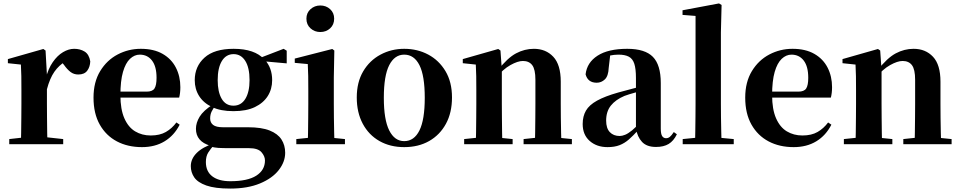

<svg xmlns="http://www.w3.org/2000/svg" viewBox="-20 -842 5604 1121"><path d="M34 0V-30L141 -42H239L349 -30V0ZM102 0Q103 -26 103.5 -68Q104 -110 104.5 -156Q105 -202 105 -236V-316Q105 -366 104.5 -397.5Q104 -429 102 -465L26 -473V-497L233 -556L246 -547L254 -404V-403V-236Q254 -202 254.5 -156Q255 -110 255.5 -68Q256 -26 257 0ZM254 -321 218 -383H247Q261 -440 288 -479Q315 -518 348 -537.5Q381 -557 413 -557Q448 -557 474 -541Q500 -525 507 -484Q506 -452 489.5 -429.5Q473 -407 437 -407Q411 -407 391.5 -422Q372 -437 353 -464L330 -491L364 -485Q324 -461 297.5 -423Q271 -385 254 -321Z M809 17Q726 17 662.5 -16.5Q599 -50 562.5 -114.5Q526 -179 526 -272Q526 -363 565 -427Q604 -491 667 -524Q730 -557 802 -557Q878 -557 929.5 -527.5Q981 -498 1007 -447Q1033 -396 1033 -333Q1033 -299 1026 -272H590V-307H836Q870 -307 882 -325.5Q894 -344 894 -388Q894 -454 867.5 -488.5Q841 -523 796 -523Q765 -523 739 -498.5Q713 -474 698 -422Q683 -370 683 -286Q683 -204 706 -151.5Q729 -99 769 -75Q809 -51 860 -51Q913 -51 948.5 -71.5Q984 -92 1010 -127L1029 -114Q997 -51 941 -17Q885 17 809 17Z M1324 259Q1235 259 1184.5 241Q1134 223 1114 193.5Q1094 164 1094 128Q1094 86 1128 51.5Q1162 17 1231 -6L1234 0Q1209 27 1195.5 49Q1182 71 1182 104Q1182 159 1219.5 187.5Q1257 216 1324 216Q1426 216 1476.5 183.5Q1527 151 1527 95Q1527 70 1506.5 46.5Q1486 23 1434 23H1321Q1279 23 1254.5 21.5Q1230 20 1208 13V9Q1124 -16 1124 -90Q1124 -125 1145.5 -160.5Q1167 -196 1223 -232V-241L1242 -232Q1224 -208 1215.5 -190.5Q1207 -173 1207 -150Q1207 -126 1224.5 -112.5Q1242 -99 1282 -99H1428Q1507 -99 1554.5 -80Q1602 -61 1623.5 -27.5Q1645 6 1645 50Q1645 103 1607.5 151Q1570 199 1498 229Q1426 259 1324 259ZM1343 -193Q1268 -193 1218 -217Q1168 -241 1142.5 -281.5Q1117 -322 1117 -374Q1117 -454 1174 -505.5Q1231 -557 1344 -557Q1406 -557 1450.5 -541.5Q1495 -526 1521 -497L1526 -493Q1569 -446 1569 -374Q1569 -322 1543.5 -281.5Q1518 -241 1468.5 -217Q1419 -193 1343 -193ZM1343 -225Q1388 -225 1412.5 -265Q1437 -305 1437 -374Q1437 -447 1412 -486.5Q1387 -526 1344 -526Q1300 -526 1275.5 -486Q1251 -446 1251 -374Q1251 -305 1274.5 -265Q1298 -225 1343 -225ZM1487 -487V-502H1493L1636 -557L1654 -546V-472Z M1710 0V-30L1816 -41H1886L1994 -30V0ZM1777 0Q1778 -26 1778.5 -68Q1779 -110 1779.5 -156Q1780 -202 1780 -236V-313Q1780 -363 1779.5 -398Q1779 -433 1777 -468L1701 -475V-500L1920 -556L1932 -547L1929 -390V-236Q1929 -202 1929.5 -156Q1930 -110 1931 -68Q1932 -26 1933 0ZM1850 -655Q1817 -655 1793 -676.5Q1769 -698 1769 -733Q1769 -767 1793 -788.5Q1817 -810 1850 -810Q1884 -810 1907.5 -788.5Q1931 -767 1931 -733Q1931 -698 1907.5 -676.5Q1884 -655 1850 -655Z M2340 17Q2258 17 2195.5 -18.5Q2133 -54 2098 -119.5Q2063 -185 2063 -273Q2063 -362 2100.5 -425.5Q2138 -489 2201.5 -523Q2265 -557 2340 -557Q2417 -557 2480 -523.5Q2543 -490 2581 -426.5Q2619 -363 2619 -273Q2619 -184 2583.5 -119Q2548 -54 2485.5 -18.5Q2423 17 2340 17ZM2340 -18Q2398 -18 2429 -80.5Q2460 -143 2460 -271Q2460 -400 2429 -461.5Q2398 -523 2340 -523Q2284 -523 2252.5 -461.5Q2221 -400 2221 -271Q2221 -143 2252.5 -80.5Q2284 -18 2340 -18Z M2690 0V-30L2795 -41H2866L2973 -30V0ZM2758 0Q2759 -26 2759.5 -68Q2760 -110 2760.5 -156Q2761 -202 2761 -236V-316Q2761 -365 2760.5 -397Q2760 -429 2758 -465L2682 -473V-497L2889 -556L2902 -547L2910 -435V-432V-236Q2910 -202 2910.5 -156Q2911 -110 2911.5 -68Q2912 -26 2913 0ZM3037 0V-30L3140 -41H3210L3319 -30V0ZM3103 0Q3104 -26 3104.5 -67.5Q3105 -109 3105.5 -155Q3106 -201 3106 -236V-376Q3106 -437 3087.5 -461.5Q3069 -486 3033 -486Q3003 -486 2960 -462Q2917 -438 2874 -386L2870 -431H2886Q2943 -504 2993 -530.5Q3043 -557 3097 -557Q3167 -557 3210.5 -510.5Q3254 -464 3254 -365V-236Q3254 -201 3254.5 -155Q3255 -109 3256 -67.5Q3257 -26 3258 0Z M3527 17Q3464 17 3423 -19Q3382 -55 3382 -118Q3382 -163 3401 -196Q3420 -229 3466 -254.5Q3512 -280 3590 -302Q3629 -313 3679.5 -326Q3730 -339 3770 -349V-323Q3730 -313 3690 -302Q3650 -291 3626 -282Q3574 -260 3546.5 -225.5Q3519 -191 3519 -138Q3519 -93 3540.5 -70.5Q3562 -48 3598 -48Q3612 -48 3629.5 -55Q3647 -62 3670.5 -81Q3694 -100 3726 -136L3743 -81H3705Q3677 -50 3652 -28Q3627 -6 3597.5 5.5Q3568 17 3527 17ZM3810 16Q3756 16 3728.5 -13.5Q3701 -43 3693 -92V-95V-387Q3693 -440 3683.5 -469.5Q3674 -499 3651.5 -511Q3629 -523 3591 -523Q3566 -523 3539.5 -517.5Q3513 -512 3476 -498L3543 -523L3534 -446Q3532 -398 3511.5 -378.5Q3491 -359 3464 -359Q3412 -359 3399 -408Q3407 -477 3469 -517Q3531 -557 3642 -557Q3746 -557 3792 -510Q3838 -463 3838 -357V-91Q3838 -60 3846 -47.5Q3854 -35 3869 -35Q3881 -35 3891 -43Q3901 -51 3914 -71L3932 -58Q3913 -19 3884 -1.5Q3855 16 3810 16Z M3966 0V-30L4077 -41H4148L4264 -30V0ZM4038 0Q4039 -36 4039.5 -76.5Q4040 -117 4040.5 -158Q4041 -199 4041 -236V-749L3965 -755V-782L4178 -822L4193 -813L4189 -653V-236Q4189 -199 4189.5 -158Q4190 -117 4191 -76.5Q4192 -36 4193 0Z M4614 17Q4531 17 4467.5 -16.5Q4404 -50 4367.5 -114.5Q4331 -179 4331 -272Q4331 -363 4370 -427Q4409 -491 4472 -524Q4535 -557 4607 -557Q4683 -557 4734.5 -527.5Q4786 -498 4812 -447Q4838 -396 4838 -333Q4838 -299 4831 -272H4395V-307H4641Q4675 -307 4687 -325.5Q4699 -344 4699 -388Q4699 -454 4672.5 -488.5Q4646 -523 4601 -523Q4570 -523 4544 -498.5Q4518 -474 4503 -422Q4488 -370 4488 -286Q4488 -204 4511 -151.5Q4534 -99 4574 -75Q4614 -51 4665 -51Q4718 -51 4753.5 -71.5Q4789 -92 4815 -127L4834 -114Q4802 -51 4746 -17Q4690 17 4614 17Z M4907 0V-30L5012 -41H5083L5190 -30V0ZM4975 0Q4976 -26 4976.5 -68Q4977 -110 4977.5 -156Q4978 -202 4978 -236V-316Q4978 -365 4977.5 -397Q4977 -429 4975 -465L4899 -473V-497L5106 -556L5119 -547L5127 -435V-432V-236Q5127 -202 5127.5 -156Q5128 -110 5128.5 -68Q5129 -26 5130 0ZM5254 0V-30L5357 -41H5427L5536 -30V0ZM5320 0Q5321 -26 5321.5 -67.5Q5322 -109 5322.5 -155Q5323 -201 5323 -236V-376Q5323 -437 5304.5 -461.5Q5286 -486 5250 -486Q5220 -486 5177 -462Q5134 -438 5091 -386L5087 -431H5103Q5160 -504 5210 -530.5Q5260 -557 5314 -557Q5384 -557 5427.5 -510.5Q5471 -464 5471 -365V-236Q5471 -201 5471.5 -155Q5472 -109 5473 -67.5Q5474 -26 5475 0Z"/></svg>

Font: Noto Serif TC ExtraBold
Style: Regular
Weight: 800
Designer: Ryoko NISHIZUKA 西塚涼子 (kana & ideographs); Frank Grießhammer (Latin, Greek & Cyrillic); Wenlong ZHANG 张文龙 (bopomofo); San
Foundry: Adobe
Version: Version 2.002-H1;hotconv 1.1.0;makeotfexe 2.6.0